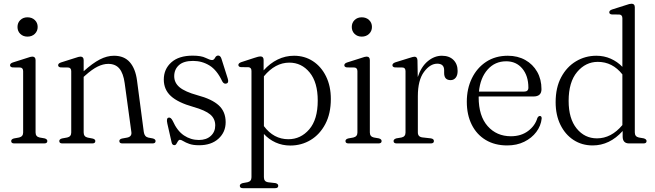

<svg xmlns="http://www.w3.org/2000/svg" viewBox="-20 -750 3426 1004"><path d="M123.5 -558.5Q101 -558.5 86.2 -572.8Q71.5 -587 71.5 -609Q71.5 -631 86.2 -645.2Q101 -659.5 123.5 -659.5Q147 -659.5 162 -645.2Q177 -631 177 -609Q177 -587.5 162 -573Q147 -558.5 123.5 -558.5ZM166 -435.5V-57.5Q166 -35.5 187 -31L213 -26.5Q227.5 -22.5 227.5 -12.5Q227.5 0 211 0H54.5Q38.5 0 38.5 -12.5Q38.5 -22 52.5 -26L80 -31Q101 -36 101 -57V-377.5Q101 -395.5 85.5 -397L45.5 -397.5Q32.5 -399.5 32.5 -409Q32.5 -418.5 47.5 -423.5L120 -446.5Q141 -454 148.5 -454Q166 -454 166 -435.5Z M417.5 -435.5V-377.5Q464 -419.5 501.8 -439Q539.5 -458.5 576 -458.5Q629.5 -458.5 659 -424.5Q688.5 -390.5 696.5 -329L732 -59.5Q735.5 -35 755.5 -30.5L779.5 -26Q793.5 -22 793.5 -12.5Q793.5 0 777.5 0H620Q604 0 604 -12.5Q604 -22 617.5 -25.5L645 -30.5Q670 -35.5 667 -59L632 -315Q625 -366.5 604.5 -391.2Q584 -416 546 -416Q519.5 -416 490.5 -401.8Q461.5 -387.5 426.5 -356L417.5 -348V-57.5Q417.5 -35 438.5 -30.5L464.5 -25.5Q478.5 -22 478.5 -12.5Q478.5 0 462.5 0H306Q290 0 290 -12.5Q290 -22 304 -26L331.5 -31Q352.5 -35.5 352.5 -57V-377.5Q352.5 -395.5 337 -397L297 -397.5Q284 -399.5 284 -409Q284 -418.5 299 -423.5L371.5 -446.5Q393 -454 400.5 -454Q417.5 -454 417.5 -435.5Z M1020 -18Q1059 -18 1082.2 -39.2Q1105.5 -60.5 1105.5 -94Q1105.5 -129.5 1079.2 -151.5Q1053 -173.5 991 -191Q911 -213.5 873.8 -247.5Q836.5 -281.5 836.5 -334Q836.5 -388.5 875.8 -423.8Q915 -459 987.5 -459Q1032 -459 1055 -447.5Q1078 -436 1089 -436Q1098.5 -436 1104.5 -447.8Q1110.5 -459.5 1121 -459.5Q1132.5 -459.5 1138 -443L1170.5 -340.5Q1178 -318 1165 -313.5Q1151 -308.5 1142 -325Q1114.5 -383.5 1075.5 -407.5Q1036.5 -431.5 989.5 -431.5Q940 -431.5 915.5 -409.2Q891 -387 891 -351.5Q891 -317 919.2 -293.5Q947.5 -270 1012.5 -252Q1088 -232 1124 -199Q1160 -166 1160 -111Q1160 -59 1122.5 -24.8Q1085 9.5 1021 9.5Q990 9.5 970.2 2.5Q950.5 -4.5 939 -11.8Q927.5 -19 921 -19Q915 -19 910.8 -12Q906.5 -5 902.5 2Q898.5 9 892 9Q880.5 9 877.5 -5L855 -104Q849 -131 860 -134.5Q872.5 -139 883 -118.5Q906.5 -65.5 942 -41.8Q977.5 -18 1020 -18Z M1358.5 -436.5V-382Q1391.5 -419 1432 -438.8Q1472.5 -458.5 1517.5 -458.5Q1573 -458.5 1616.5 -430Q1660 -401.5 1685 -350.5Q1710 -299.5 1710 -232.5Q1710 -156 1681.2 -101.5Q1652.5 -47 1604.5 -18Q1556.5 11 1498 11Q1456.5 11 1421.2 -5Q1386 -21 1360 -49.5V176.5Q1360 199.5 1381 203L1420.5 207.5Q1435 211 1435 221.5Q1435 234 1418.5 234H1250Q1234 234 1234 221.5Q1234 212 1249 207.5L1274 203Q1295 198.5 1295 177V-379Q1295 -397 1279.5 -398.5L1239.5 -399Q1226.5 -400.5 1226.5 -410.5Q1226.5 -419.5 1241.5 -425L1312 -448Q1333 -455 1341 -455Q1358.5 -455 1358.5 -436.5ZM1493 -422.5Q1419 -422.5 1360 -351V-90.5Q1411 -22 1488 -22Q1552.5 -22 1597 -73.5Q1641.5 -125 1641.5 -224Q1641.5 -319.5 1599.2 -371Q1557 -422.5 1493 -422.5Z M1871.5 -558.5Q1849 -558.5 1834.2 -572.8Q1819.5 -587 1819.5 -609Q1819.5 -631 1834.2 -645.2Q1849 -659.5 1871.5 -659.5Q1895 -659.5 1910 -645.2Q1925 -631 1925 -609Q1925 -587.5 1910 -573Q1895 -558.5 1871.5 -558.5ZM1914 -435.5V-57.5Q1914 -35.5 1935 -31L1961 -26.5Q1975.5 -22.5 1975.5 -12.5Q1975.5 0 1959 0H1802.5Q1786.5 0 1786.5 -12.5Q1786.5 -22 1800.5 -26L1828 -31Q1849 -36 1849 -57V-377.5Q1849 -395.5 1833.5 -397L1793.5 -397.5Q1780.5 -399.5 1780.5 -409Q1780.5 -418.5 1795.5 -423.5L1868 -446.5Q1889 -454 1896.5 -454Q1914 -454 1914 -435.5Z M2163 -434.5 2164.5 -347Q2182.5 -401.5 2217 -430Q2251.5 -458.5 2290.5 -458.5Q2329 -458.5 2351 -436.8Q2373 -415 2373 -379Q2373 -356 2362.8 -343.5Q2352.5 -331 2336.5 -331Q2302.5 -331 2302.5 -368V-382.5Q2302.5 -417 2266.5 -417Q2229 -417 2197 -373.8Q2165 -330.5 2165 -247V-57.5Q2165 -34.5 2188.5 -31.5L2233 -26.5Q2249 -24 2249 -12.5Q2249 0 2232.5 0H2054.5Q2038 0 2038 -12.5Q2038 -22 2052.5 -26.5L2079.5 -31Q2100.5 -35.5 2100.5 -57V-377.5Q2100.5 -396 2085.5 -397L2045 -397.5Q2032 -399.5 2032 -409Q2032 -418.5 2047 -424L2119.5 -446.5Q2141 -453.5 2147.5 -453.5Q2162 -453.5 2163 -434.5Z M2811.5 -283.5Q2811.5 -245.5 2769.5 -245.5H2483.5Q2483 -244 2483 -242Q2483 -143.5 2530 -90.5Q2577 -37.5 2651.5 -37.5Q2705 -37.5 2741.8 -65.2Q2778.5 -93 2790 -133Q2795.5 -143.5 2803 -143.5Q2813 -143.5 2812.5 -130Q2808.5 -92 2784.5 -60Q2760.5 -28 2721.5 -8.8Q2682.5 10.5 2632 10.5Q2567.5 10.5 2520 -18Q2472.5 -46.5 2446.8 -98Q2421 -149.5 2421 -218Q2421 -286 2447.5 -340.5Q2474 -395 2522.2 -426.8Q2570.5 -458.5 2635.5 -458.5Q2687 -458.5 2726.8 -436.2Q2766.5 -414 2789 -374.5Q2811.5 -335 2811.5 -283.5ZM2627 -429.5Q2568 -429.5 2529.8 -386.2Q2491.5 -343 2484.5 -271H2720.5Q2743 -271 2743 -291.5Q2743 -353.5 2711.2 -391.5Q2679.5 -429.5 2627 -429.5Z M2885.5 -215.5Q2885.5 -292 2914.5 -346.2Q2943.5 -400.5 2992 -429.5Q3040.5 -458.5 3098.5 -458.5Q3139 -458.5 3173.8 -443Q3208.5 -427.5 3234.5 -400.5V-654.5Q3234.5 -672.5 3219 -674L3179 -674.5Q3166 -676 3166 -686Q3166 -695.5 3181 -700.5L3253.5 -723.5Q3263.5 -727 3270.2 -728.8Q3277 -730.5 3282.5 -730.5Q3299.5 -730.5 3299.5 -712.5V-57.5Q3299.5 -35.5 3320.5 -31L3346.5 -26.5Q3361 -22 3361 -12.5Q3361 0 3345 0H3270Q3236 0 3236 -36V-65Q3168 10.5 3079 10.5Q3023 10.5 2979.2 -18Q2935.5 -46.5 2910.5 -97.5Q2885.5 -148.5 2885.5 -215.5ZM2953.5 -222.5Q2953.5 -129.5 2995.5 -78Q3037.5 -26.5 3101.5 -26.5Q3176.5 -26.5 3234.5 -96V-361Q3183 -426.5 3106 -426.5Q3042.5 -426.5 2998 -373.8Q2953.5 -321 2953.5 -222.5Z"/></svg>

Font: Fraunces 72pt S050 Light
Style: Regular
Weight: 300
Version: Version 1.000; ttfautohint (v1.8.3)